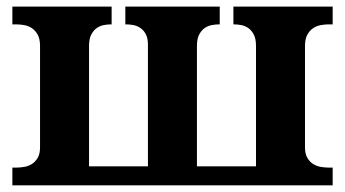

<svg xmlns="http://www.w3.org/2000/svg" viewBox="-20 -556 1035 576"><path d="M356 -536.1H639.2V-482.9H637.2Q627 -482.9 615.2 -480.7Q603.5 -478.5 593.8 -471.7Q584 -464.8 577.4 -452.1Q570.8 -439.5 570.8 -418V-57.1H748V-418Q748 -439.5 741.5 -452.1Q734.9 -464.8 725.1 -471.7Q715.3 -478.5 703.9 -480.7Q692.4 -482.9 682.1 -482.9H680.2V-536.1H978V-482.9H965.8Q955.1 -482.9 942.6 -480.7Q930.2 -478.5 919.7 -471.7Q909.2 -464.8 902.1 -452.1Q895 -439.5 895 -418V-113.8Q895 -94.2 902.1 -82.3Q909.2 -70.3 919.9 -63.7Q930.7 -57.1 943.1 -55.2Q955.6 -53.2 965.8 -53.2H978V0H17.1V-53.2H28.8Q39.6 -53.2 52 -55.2Q64.5 -57.1 75.2 -63.7Q85.9 -70.3 93 -82.3Q100.1 -94.2 100.1 -113.8V-418Q100.1 -439.5 93 -452.1Q85.9 -464.8 75.4 -471.7Q64.9 -478.5 52.5 -480.7Q40 -482.9 28.8 -482.9H17.1V-536.1H314.9V-482.9H313Q302.7 -482.9 291.3 -480.7Q279.8 -478.5 270 -471.7Q260.3 -464.8 253.7 -452.1Q247.1 -439.5 247.1 -418V-57.1H423.8V-421.9Q423.8 -441.9 417.2 -453.9Q410.6 -465.8 400.6 -472.4Q390.6 -479 379.2 -481Q367.7 -482.9 357.9 -482.9H356Z"/></svg>

Font: Droid Serif
Style: Bold
Weight: 700
Designer: Monotype Design team
Foundry: Monotype Imaging Inc.
Version: Version 1.03